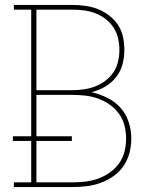

<svg xmlns="http://www.w3.org/2000/svg" viewBox="-20 -755 640 775"><path d="M36 0V-19H106V-186H32V-205H106V-716H36V-735H272Q298 -735 324 -731.5Q350 -728 374.5 -718.5Q399 -709 420.5 -692.5Q442 -676 456.5 -654Q471 -632 476.5 -606Q482 -580 482 -554Q482 -524 474.5 -495.5Q467 -467 448.5 -443.5Q430 -420 404 -405Q378 -390 350 -383Q383 -375 413.5 -360Q444 -345 466.5 -320Q489 -295 499.5 -262Q510 -229 510 -196Q510 -166 502.5 -137.5Q495 -109 478.5 -85Q462 -61 438 -44Q414 -27 386.5 -17Q359 -7 330 -3.5Q301 0 272 0ZM127 -391H272Q295 -391 319 -394.5Q343 -398 365 -406.5Q387 -415 406 -429.5Q425 -444 438 -463.5Q451 -483 456.5 -506.5Q462 -530 462 -554Q462 -577 456.5 -600.5Q451 -624 438 -644Q425 -664 406 -678.5Q387 -693 365 -701.5Q343 -710 319 -713Q295 -716 272 -716H127ZM127 -19H272Q298 -19 324.5 -22Q351 -25 376 -34Q401 -43 423 -58.5Q445 -74 460.5 -95.5Q476 -117 482.5 -143Q489 -169 489 -196Q489 -222 482.5 -248Q476 -274 460.5 -295.5Q445 -317 423 -332.5Q401 -348 376 -357Q351 -366 324.5 -369Q298 -372 272 -372H127V-205H270V-186H127Z"/></svg>

Font: Iosevka Etoile Thin
Style: Regular
Weight: 100
Designer: Belleve Invis
Foundry: Belleve Invis
Version: Version 22.1.2; ttfautohint (v1.8.4)